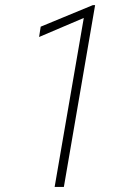

<svg xmlns="http://www.w3.org/2000/svg" viewBox="-20 -733 510 753"><path d="M353 -712.9 230.5 0H194.3L308.6 -662.6L133.3 -587.9L139.6 -628.4L344.2 -712.9Z"/></svg>

Font: Roboto Condensed ExtraLight
Style: Italic
Weight: 250
Italic angle: -12°
Designer: Christian Robertson
Foundry: Google
Version: Version 3.008; 2023